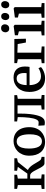

<svg xmlns="http://www.w3.org/2000/svg" viewBox="1315 -2149 844 3514"><g transform="rotate(-90 1737.0 -392.0)"><path d="M36 0V-50.5L107 -60V-487.5L37.5 -501.5V-551.5H296.5V-501.5L225 -487.5V-313.5H317L440 -487.5L369 -501.5V-551.5H598V-501.5L528 -487L382 -303.5Q412.5 -290.5 437.5 -263.8Q462.5 -237 483 -204.5Q503.5 -172 521 -140.8Q538.5 -109.5 554.2 -87.8Q570 -66 585 -62L623.5 -51.5V0H501.5Q481 0 463 -19Q445 -38 428 -67.8Q411 -97.5 394.8 -131Q378.5 -164.5 361.2 -194.5Q344 -224.5 325.2 -243.5Q306.5 -262.5 284.5 -262.5H225V-60L302.5 -50.5V0Z M644.5 -275.5Q644.5 -347 666.8 -401Q689 -455 726.8 -491.8Q764.5 -528.5 812.2 -547.2Q860 -566 911.5 -566Q997.5 -566 1054 -529Q1110.5 -492 1138.5 -427.5Q1166.5 -363 1166.5 -279.5Q1166.5 -207.5 1144.5 -153Q1122.5 -98.5 1084.5 -62Q1046.5 -25.5 998.8 -7.2Q951 11 899.5 11Q835 11 787.2 -10Q739.5 -31 707.8 -69.5Q676 -108 660.2 -160.5Q644.5 -213 644.5 -275.5ZM907 -46.5Q948.5 -46.5 977.2 -71Q1006 -95.5 1021 -145.2Q1036 -195 1036 -270Q1036 -322.5 1029 -366.2Q1022 -410 1006.8 -442Q991.5 -474 966.8 -491.2Q942 -508.5 906.5 -508.5Q864.5 -508.5 835.2 -484Q806 -459.5 790.5 -410Q775 -360.5 775 -285Q775 -232 782.5 -188.2Q790 -144.5 805.5 -112.8Q821 -81 846 -63.8Q871 -46.5 907 -46.5Z M1246.5 6.5Q1231.5 6.5 1219.5 4.5Q1207.5 2.5 1199.5 -0.5L1193 -112.5Q1203.5 -110 1221.2 -108.5Q1239 -107 1256.5 -107Q1287.5 -107 1308.2 -151Q1329 -195 1339.8 -280Q1350.5 -365 1351 -489L1270.5 -501V-551.5H1753V-500.5L1686 -488.5V-60L1755 -50.5V0H1489V-50.5L1566.5 -60V-493H1415V-444Q1415 -339 1406.2 -265Q1397.5 -191 1384.8 -143Q1372 -95 1359.5 -68.5Q1344 -36 1318.5 -14.8Q1293 6.5 1246.5 6.5Z M2063.5 11Q1978 11 1922 -25.5Q1866 -62 1838.8 -126.8Q1811.5 -191.5 1811.5 -276Q1811.5 -343 1830.8 -396.5Q1850 -450 1885 -487.8Q1920 -525.5 1968.2 -545.8Q2016.5 -566 2073.5 -566Q2169.5 -566 2221.8 -514.5Q2274 -463 2276.5 -367Q2276.5 -336 2275 -313.2Q2273.5 -290.5 2269.5 -273H1936Q1937 -226 1947.8 -187.5Q1958.5 -149 1979 -121.2Q1999.5 -93.5 2029.2 -78.8Q2059 -64 2098.5 -64Q2139.5 -64 2181.5 -78.5Q2223.5 -93 2246 -110L2266.5 -64Q2249.5 -46 2217.8 -28.8Q2186 -11.5 2146 -0.2Q2106 11 2063.5 11ZM1936 -326.5 2155 -327Q2156 -336.5 2156.8 -348.8Q2157.5 -361 2157.5 -371Q2157.5 -432.5 2134.8 -470.8Q2112 -509 2057 -509Q2032 -509 2010.8 -499.8Q1989.5 -490.5 1973.5 -469.5Q1957.5 -448.5 1947.8 -413.5Q1938 -378.5 1936 -326.5Z M2337 0V-50.5L2411 -60V-487.5L2339 -501.5V-551.5H2780.5L2785.5 -340H2715.5L2688.5 -490L2530 -496V-60L2644 -50.5V0Z M2846 0V-50.5L2921 -60V-468.5L2848.5 -486.5V-542L3012.5 -563.5H3016L3040 -545.5V-59.5L3114 -50.5V0ZM2971.5 -645.5Q2937.5 -645.5 2920 -666Q2902.5 -686.5 2902.5 -714.5Q2902.5 -746 2921.8 -769.8Q2941 -793.5 2979.5 -793.5H2980.5Q3014 -793.5 3031.8 -773.5Q3049.5 -753.5 3049.5 -725.5Q3049.5 -694 3030 -669.8Q3010.5 -645.5 2972.5 -645.5Z M3170 0V-50.5L3245 -60V-468.5L3172.5 -486.5V-542L3336.5 -563.5H3340L3364 -545.5V-59.5L3438 -50.5V0ZM3187 -645Q3157.5 -645 3141.8 -665.2Q3126 -685.5 3126 -713Q3126 -744 3143.5 -768Q3161 -792 3195 -792H3196Q3226 -792 3241.8 -771.8Q3257.5 -751.5 3257.5 -724Q3257.5 -693 3240 -669Q3222.5 -645 3188 -645ZM3404 -645Q3374 -645 3358.2 -665.2Q3342.5 -685.5 3342.5 -713Q3342.5 -744 3360.2 -768Q3378 -792 3412 -792H3413Q3443 -792 3458.5 -771.8Q3474 -751.5 3474 -724Q3474 -693 3456.8 -669Q3439.5 -645 3405 -645Z"/></g></svg>

Font: Merriweather 28pt SemiBold
Style: Regular
Weight: 600
Version: Version 2.100